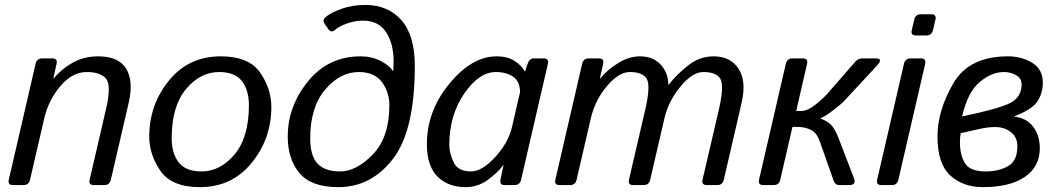

<svg xmlns="http://www.w3.org/2000/svg" viewBox="-20 -749 4296 777"><path d="M32.7 0Q10.7 0 15.6 -22L124 -490.7Q128.9 -512.7 150.9 -512.7H191.9Q213.9 -512.7 209 -490.7L195.8 -432.1H197.8Q226.6 -467.8 272.7 -494.4Q318.8 -521 377.4 -521Q460.4 -521 490.7 -470.9Q521 -420.9 501 -334L428.7 -22Q423.8 0 401.9 0H359.9Q337.9 0 342.8 -22L409.7 -310.5Q431.6 -406.2 408.2 -431.9Q384.8 -457.5 331.1 -457.5Q272.5 -457.5 224.4 -400.6Q176.3 -343.8 159.2 -270.5L101.6 -22Q96.7 0 74.7 0Z M584 -196.3Q584 -325.2 663.8 -423.1Q743.7 -521 873 -521Q987.3 -521 1032.7 -455.3Q1078.1 -389.6 1078.1 -316.4Q1078.1 -187.5 998.3 -89.6Q918.5 8.3 789.1 8.3Q674.8 8.3 629.4 -57.4Q584 -123 584 -196.3ZM674.8 -189Q674.8 -127.9 703.4 -91.6Q731.9 -55.2 795.4 -55.2Q871.6 -55.2 929.4 -124.3Q987.3 -193.4 987.3 -323.7Q987.3 -384.8 958.7 -421.1Q930.2 -457.5 866.7 -457.5Q790.5 -457.5 732.7 -388.4Q674.8 -319.3 674.8 -189Z M1144.5 -196.3Q1144.5 -319.3 1226.8 -420.2Q1309.1 -521 1438.5 -521Q1484.4 -521 1519.8 -502.7Q1555.2 -484.4 1569.8 -462.4H1571.8Q1572.8 -479 1572.8 -502Q1572.8 -572.8 1542.2 -619.1Q1511.7 -665.5 1448.7 -665.5Q1417 -665.5 1384.8 -654.1Q1352.5 -642.6 1336.9 -628.9Q1320.3 -614.3 1309.6 -629.9L1294.9 -650.9Q1282.7 -668 1297.9 -680.2Q1321.3 -699.2 1364.3 -714.1Q1407.2 -729 1458 -729Q1549.8 -729 1604.2 -667.7Q1658.7 -606.4 1658.7 -482.4Q1658.7 -221.2 1570.6 -106.4Q1482.4 8.3 1349.6 8.3Q1239.3 8.3 1191.9 -48.6Q1144.5 -105.5 1144.5 -196.3ZM1235.4 -189Q1235.4 -118.7 1265.1 -86.9Q1294.9 -55.2 1356 -55.2Q1422.4 -55.2 1489 -124.3Q1555.7 -193.4 1555.7 -323.7Q1555.7 -376 1525.6 -416.7Q1495.6 -457.5 1432.1 -457.5Q1356 -457.5 1295.7 -386.2Q1235.4 -314.9 1235.4 -189Z M1707.5 -165.5Q1707.5 -299.8 1798.6 -410.4Q1889.6 -521 1989.7 -521Q2033.7 -521 2062 -502.7Q2090.3 -484.4 2104 -460H2105L2115.2 -490.7Q2122.6 -512.7 2139.2 -512.7H2180.2Q2202.1 -512.7 2197.3 -490.7L2088.9 -22Q2084 0 2062 0H2022.5Q2001 0 2005.4 -22L2017.6 -80.6H2016.6Q1992.7 -48.8 1952.9 -20.3Q1913.1 8.3 1864.3 8.3Q1793.5 8.3 1750.5 -34.4Q1707.5 -77.1 1707.5 -165.5ZM1798.3 -162.1Q1798.3 -129.9 1815.7 -92.5Q1833 -55.2 1886.7 -55.2Q1930.7 -55.2 1983.9 -113.3Q2037.1 -171.4 2051.8 -234.4L2084.5 -376Q2084.5 -419.9 2056.4 -438.7Q2028.3 -457.5 1986.8 -457.5Q1918.5 -457.5 1858.4 -369.9Q1798.3 -282.2 1798.3 -162.1Z M2244.6 0Q2222.7 0 2227.5 -22L2335.9 -490.7Q2340.8 -512.7 2362.8 -512.7H2403.8Q2425.8 -512.7 2420.9 -490.7L2407.7 -432.1H2409.7Q2438.5 -467.3 2482.2 -494.1Q2525.9 -521 2569.8 -521Q2623.5 -521 2654.1 -487.1Q2684.6 -453.1 2684.6 -406.7H2686.5Q2717.3 -446.8 2764.4 -483.9Q2811.5 -521 2867.7 -521Q2936 -521 2968.8 -470.9Q3001.5 -420.9 2981.4 -334L2909.2 -22Q2904.3 0 2882.3 0H2840.3Q2818.4 0 2823.2 -22L2889.2 -305.7Q2911.1 -400.9 2895.5 -429.2Q2879.9 -457.5 2826.2 -457.5Q2782.2 -457.5 2733.6 -398.7Q2685.1 -339.8 2668.9 -270.5L2611.3 -22Q2606.4 0 2584.5 0H2542.5Q2520.5 0 2525.4 -22L2591.3 -305.7Q2613.3 -400.9 2597.7 -429.2Q2582 -457.5 2528.3 -457.5Q2484.4 -457.5 2436.3 -400.6Q2388.2 -343.8 2371.1 -270.5L2313.5 -22Q2308.6 0 2286.6 0Z M3068.8 0Q3046.9 0 3051.8 -22L3160.2 -490.7Q3165 -512.7 3187 -512.7H3229Q3251 -512.7 3246.1 -490.7L3202.1 -299.8H3222.2Q3248 -299.8 3280.3 -325.7Q3312.5 -351.6 3329.6 -371.1L3441.9 -500Q3453.1 -512.7 3470.7 -512.7H3522.9Q3556.2 -512.7 3529.3 -483.9L3397.5 -341.8Q3384.3 -327.6 3350.8 -302Q3317.4 -276.4 3300.3 -270.5L3299.8 -269.5Q3325.7 -260.3 3342 -244.9Q3358.4 -229.5 3374.5 -187.5L3435.5 -28.8Q3446.8 0 3416 0H3377Q3359.9 0 3353.5 -18.1L3298.3 -174.8Q3285.6 -211.4 3261.7 -223.4Q3237.8 -235.4 3207.5 -235.4H3187L3137.7 -22Q3132.8 0 3110.8 0Z M3546.9 0Q3524.9 0 3529.8 -22L3638.2 -490.7Q3643.1 -512.7 3665 -512.7H3707Q3729 -512.7 3724.1 -490.7L3615.7 -22Q3610.8 0 3588.9 0ZM3686.5 -605.5Q3664.6 -605.5 3669.9 -627.4L3679.7 -669.4Q3684.6 -691.4 3706.5 -691.4H3748.5Q3770.5 -691.4 3765.6 -669.4L3755.9 -627.4Q3750.5 -605.5 3728.5 -605.5Z M3773.9 -197.3Q3773.9 -300.8 3837.4 -410.9Q3900.9 -521 4059.1 -521Q4114.3 -521 4157.2 -494.9Q4200.2 -468.8 4200.2 -414.1Q4200.2 -372.1 4178.5 -338.9Q4156.7 -305.7 4084.5 -278.3V-277.3Q4135.3 -271 4161.6 -235.6Q4188 -200.2 4188 -148.9Q4188 -75.2 4127.9 -33.4Q4067.9 8.3 3956.5 8.3Q3877.4 8.3 3825.7 -38.8Q3773.9 -85.9 3773.9 -197.3ZM3864.7 -174.3Q3864.7 -121.1 3885.3 -88.1Q3905.8 -55.2 3969.2 -55.2Q4021 -55.2 4059.1 -76.4Q4097.2 -97.7 4097.2 -157.2Q4097.2 -193.4 4071.3 -214.1Q4045.4 -234.9 4006.3 -234.9Q3976.1 -234.9 3938 -225.8Q3899.9 -216.8 3867.7 -210Q3864.7 -191.4 3864.7 -174.3ZM3873.5 -277.8Q4017.6 -307.6 4065.9 -331.1Q4114.3 -354.5 4114.3 -408.2Q4114.3 -431.6 4092.3 -444.6Q4070.3 -457.5 4043 -457.5Q3992.7 -457.5 3944.3 -416.7Q3896 -376 3873.5 -277.8Z"/></svg>

Font: Istok Web
Style: BoldItalic
Weight: 700
Italic angle: -13°
Designer: Andrey V. Panov
Foundry: Andrey V. Panov
Version: Version 1.0.2g